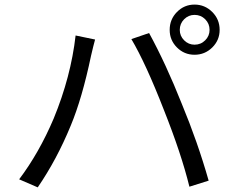

<svg xmlns="http://www.w3.org/2000/svg" viewBox="-20 -810 1017 837"><path d="M763.7 -679.7Q763.7 -653.3 782.7 -634.3Q801.8 -615.2 828.1 -615.2Q855.5 -615.2 874.5 -634.3Q893.6 -653.3 893.6 -679.7Q893.6 -707 874.5 -726.1Q855.5 -745.1 828.1 -745.1Q801.8 -745.1 782.7 -726.1Q763.7 -707 763.7 -679.7ZM63.5 -28.3Q150.4 -143.6 213.9 -293Q289.1 -475.6 309.6 -655.3L394.5 -637.7Q387.7 -613.3 377 -567.4Q337.9 -380.9 288.1 -261.7Q227.5 -114.3 144.5 6.8ZM552.7 -639.6 629.9 -666Q703.1 -532.2 772.5 -357.4Q841.8 -190.4 889.6 -22.5L805.7 3.9Q770.5 -139.6 694.3 -331.1Q615.2 -534.2 552.7 -639.6ZM719.7 -679.7Q719.7 -725.6 751.5 -757.8Q783.2 -790 828.1 -790Q873 -790 905.3 -757.8Q937.5 -725.6 937.5 -679.7Q937.5 -634.8 905.3 -603Q873 -571.3 828.1 -571.3Q783.2 -571.3 751.5 -603Q719.7 -634.8 719.7 -679.7Z"/></svg>

Font: Min Sans
Style: Regular
Weight: 400
Designer: Jinseong-Kim, NotoSansCJK, Nunito
Foundry: Jinseong-Kim
Version: Version 1.400;Glyphs 3.1.2 (3151)